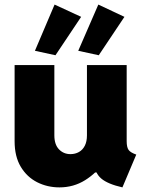

<svg xmlns="http://www.w3.org/2000/svg" viewBox="-20 -812 636 840"><path d="M240.2 7.8Q187 7.8 142.3 -14.9Q97.7 -37.6 70.8 -82.5Q43.9 -127.4 43.9 -194.3V-527.3H217.8V-219.7Q217.8 -179.7 238 -158.7Q258.3 -137.7 288.1 -137.7Q309.1 -137.7 325.4 -147Q341.8 -156.2 351.1 -174.6Q360.4 -192.9 360.4 -219.7V-527.3H534.2V-194.3Q534.2 -168 542.5 -156.2Q550.8 -144.5 576.2 -135.7L515.6 7.8Q451.2 -6.8 422.9 -31Q394.5 -55.2 393.6 -97.7L423.8 -57.6H358.4L438.5 -106.4Q402.8 -55.2 352.3 -23.7Q301.8 7.8 240.2 7.8ZM222.7 -570.3 132.8 -589.8 218.8 -792 335 -738.3ZM412.1 -570.3 322.3 -589.8 410.2 -792 524.4 -738.3Z"/></svg>

Font: Reddit Sans Black
Style: Regular
Weight: 900
Version: Version 1.014